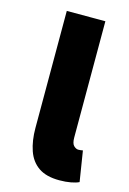

<svg xmlns="http://www.w3.org/2000/svg" viewBox="-105 -704 517 769"><g transform="rotate(15 153.5 -319.5)"><path d="M220 12Q166 12 134 -10Q102 -32 88 -72.5Q74 -113 74 -166V-651H234V-169Q234 -144 243.5 -135Q253 -126 262 -126Q267 -126 271 -126.5Q275 -127 281 -128L301 -2Q289 4 268 8Q247 12 220 12Z"/></g></svg>

Font: Source Sans 3 ExtraLight ExtraBold
Style: Regular
Weight: 800
Version: Version 3.052;hotconv 1.1.0;makeotfexe 2.6.0